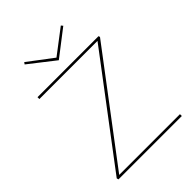

<svg xmlns="http://www.w3.org/2000/svg" viewBox="-240 -974 1095 1095"><g transform="rotate(-45 308.0 -426.5)"><path d="M302 -721 147 -842 155 -853 303 -741 450 -853 459 -842ZM573 -15V0H62L59 -11L536 -643H67V-658H559L562 -649L83 -15Z"/></g></svg>

Font: Ysabeau SC Thin
Style: Regular
Weight: 200
Designer: Christian Thalmann (Catharsis Fonts)
Version: Version 0.003